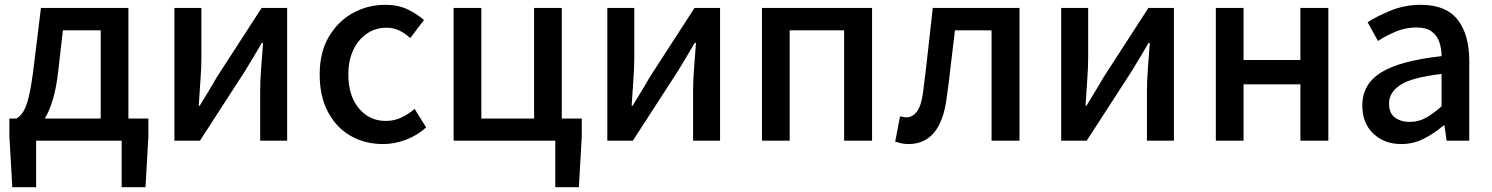

<svg xmlns="http://www.w3.org/2000/svg" viewBox="-20 -584 6195 797"><path d="M130 0V193H31L19 -18V-92H48Q63 -100 76 -119.5Q89 -139 100 -184.5Q111 -230 121 -315L150 -551H513V-92H596V-18L584 193H485V0ZM166 -92H398V-458H241L222 -291Q214 -220 199.5 -171.5Q185 -123 166 -92Z M704 0V-551H816V-345Q816 -302 812 -250Q808 -198 805 -145H809Q824 -170 844.5 -203.5Q865 -237 879 -262L1066 -551H1172V0H1060V-205Q1060 -248 1064 -300.5Q1068 -353 1072 -406H1067Q1052 -381 1032 -347Q1012 -313 997 -289L810 0Z M1570 14Q1495 14 1435.5 -20Q1376 -54 1341.5 -119Q1307 -184 1307 -275Q1307 -367 1345 -431.5Q1383 -496 1445 -530Q1507 -564 1579 -564Q1632 -564 1671 -545.5Q1710 -527 1740 -501L1683 -426Q1661 -446 1637 -457.5Q1613 -469 1585 -469Q1539 -469 1503 -444.5Q1467 -420 1446.5 -376.5Q1426 -333 1426 -275Q1426 -187 1469.5 -134.5Q1513 -82 1581 -82Q1616 -82 1646 -96Q1676 -110 1701 -132L1749 -55Q1711 -21 1664 -3.5Q1617 14 1570 14Z M2285 193V0H1863V-551H1978V-92H2197V-551H2312V-92H2395V-18L2383 193Z M2501 0V-551H2613V-345Q2613 -302 2609 -250Q2605 -198 2602 -145H2606Q2621 -170 2641.5 -203.5Q2662 -237 2676 -262L2863 -551H2969V0H2857V-205Q2857 -248 2861 -300.5Q2865 -353 2869 -406H2864Q2849 -381 2829 -347Q2809 -313 2794 -289L2607 0Z M3143 0V-551H3600V0H3484V-458H3258V0Z M3751 14Q3735 14 3722 11Q3709 8 3696 4L3716 -101Q3722 -100 3728.5 -98.5Q3735 -97 3742 -97Q3769 -97 3787 -122Q3805 -147 3812 -203Q3823 -289 3832.5 -376.5Q3842 -464 3852 -551H4212V0H4096V-458H3944Q3935 -387 3927 -315.5Q3919 -244 3909 -172Q3883 14 3751 14Z M4385 0V-551H4497V-345Q4497 -302 4493 -250Q4489 -198 4486 -145H4490Q4505 -170 4525.5 -203.5Q4546 -237 4560 -262L4747 -551H4853V0H4741V-205Q4741 -248 4745 -300.5Q4749 -353 4753 -406H4748Q4733 -381 4713 -347Q4693 -313 4678 -289L4491 0Z M5027 0V-551H5142V-335H5378V-551H5494V0H5378V-234H5142V0Z M5797 14Q5726 14 5680.5 -29.5Q5635 -73 5635 -146Q5635 -235 5713.5 -283.5Q5792 -332 5964 -351Q5964 -383 5954.5 -410Q5945 -437 5922.5 -453.5Q5900 -470 5859 -470Q5816 -470 5775.5 -453.5Q5735 -437 5700 -414L5657 -492Q5700 -519 5756.5 -541.5Q5813 -564 5879 -564Q5982 -564 6030.5 -502.5Q6079 -441 6079 -331V0H5985L5976 -63H5972Q5935 -31 5891 -8.5Q5847 14 5797 14ZM5832 -78Q5868 -78 5899 -95Q5930 -112 5964 -143V-277Q5842 -263 5794 -232Q5746 -201 5746 -155Q5746 -114 5770.5 -96Q5795 -78 5832 -78Z"/></svg>

Font: Source Han Sans SC Medium
Style: Regular
Weight: 500
Designer: Ryoko NISHIZUKA 西塚涼子 (kana, bopomofo & ideographs); Paul D. Hunt (Latin, Greek & Cyrillic); Sandoll Communications 산돌커뮤니
Foundry: Adobe
Version: Version 2.004;hotconv 1.0.118;makeotfexe 2.5.65603